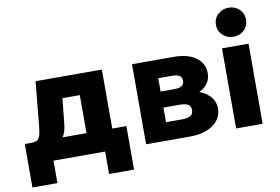

<svg xmlns="http://www.w3.org/2000/svg" viewBox="-89 -907 1756 1204"><g transform="rotate(-10 789.0 -305.5)"><path d="M56 -88V-134H66Q88 -134 101.5 -140.5Q115 -147 122 -167.5Q129 -188 133 -229L160 -510H582V-110H418V-488L535 -376H191L319 -488L291 -216Q286 -167 269 -139Q252 -111 217 -99.5Q182 -88 122 -88ZM25 143V-134H672V143H513V-82L594 0H128L184 -82V143Z M774 0V-510H1038Q1129 -510 1180.5 -473Q1232 -436 1232 -372Q1232 -332 1209 -303.5Q1186 -275 1147 -260L1146 -269Q1195 -256 1226 -222.5Q1257 -189 1257 -143Q1257 -99 1230.5 -66.5Q1204 -34 1158.5 -17Q1113 0 1054 0ZM921 -46 844 -115H1021Q1060 -115 1077.5 -126Q1095 -137 1095 -162Q1095 -187 1077.5 -197.5Q1060 -208 1021 -208H856V-310H1005Q1041 -310 1056 -320Q1071 -330 1071 -352Q1071 -376 1055.5 -385.5Q1040 -395 1005 -395H835L921 -469Z M1516 0H1347V-510H1516ZM1431 -569Q1391 -569 1363 -595.5Q1335 -622 1335 -661Q1335 -701 1363 -727.5Q1391 -754 1431 -754Q1472 -754 1499.5 -727.5Q1527 -701 1527 -661Q1527 -622 1499.5 -595.5Q1472 -569 1431 -569Z"/></g></svg>

Font: Wix Madefor Display ExtraBold
Style: Regular
Weight: 800
Designer: Dalton Maag Ltd
Foundry: Dalton Maag Ltd
Version: Version 3.100